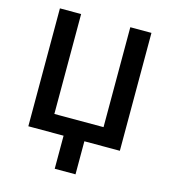

<svg xmlns="http://www.w3.org/2000/svg" viewBox="-130 -819 1000 1123"><g transform="rotate(15 370.0 -257.0)"><path d="M647 -713.9H519V-108.9H221.2V-713.9H92.8V0H306.2V200.2H432.1V0H647Z"/></g></svg>

Font: Noto Reveo Sans
Style: Regular
Weight: 600
Designer: Monotype Design Team
Foundry: Monotype Imaging Inc.
Version: Version 2.007